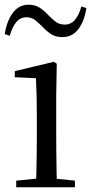

<svg xmlns="http://www.w3.org/2000/svg" viewBox="-25 -788 384 808"><path d="M43.3 0V-27.8L153.1 -38.6H184.5L290.3 -27.8V0ZM126.3 0Q127.3 -24.4 128.2 -65.3Q129.1 -106.3 129.6 -150.7Q130.1 -195.1 130.1 -228.5V-288.8Q130.1 -339.6 129.2 -380.6Q128.3 -421.6 126.3 -458.9L37.3 -463V-488.6L201.7 -528L213.9 -519.8L211.5 -380.2V-228.5Q211.5 -195.1 212 -150.7Q212.5 -106.3 213.1 -65.3Q213.7 -24.4 214.7 0ZM-5.1 -644.7Q3.6 -699.9 29.2 -734.1Q54.7 -768.2 95.4 -768.2Q122.2 -768.2 141.7 -755.8Q161.2 -743.3 175.6 -727.1Q193 -709 208.9 -696.8Q224.7 -684.5 247.4 -684.5Q273.4 -684.5 290.4 -704.4Q307.4 -724.3 317.4 -761L338.5 -753.8Q330 -698.2 304.5 -665Q278.9 -631.8 237.4 -631.8Q209.6 -631.8 191 -643.8Q172.4 -655.8 157.8 -671.2Q141.2 -687.9 125.2 -701.6Q109.3 -715.3 86.1 -715.3Q60.6 -715.3 43.7 -695.2Q26.8 -675 16 -637.5Z"/></svg>

Font: Noto Serif JP
Style: Regular
Weight: 200
Designer: Ryoko NISHIZUKA 西塚涼子 (kana & ideographs); Frank Grießhammer (Latin, Greek & Cyrillic); Wenlong ZHANG 张文龙 (bopomofo); San
Foundry: Adobe
Version: Version 2.001;hotconv 1.1.0;makeotfexe 2.6.0